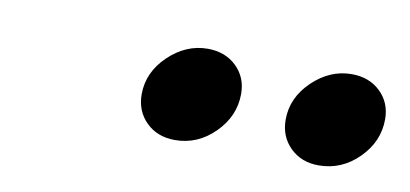

<svg xmlns="http://www.w3.org/2000/svg" viewBox="-30 -761 538 252"><g transform="rotate(10 238.5 -634.5)"><path d="M401.4 -571.3Q378.4 -571.3 363.5 -585.9Q348.6 -600.6 348.6 -623Q348.6 -652.3 371.8 -674.6Q395 -696.8 423.8 -696.8Q447.3 -696.8 462.2 -682.4Q477.1 -668 477.1 -646Q477.1 -616.2 454.6 -593.8Q432.1 -571.3 401.4 -571.3ZM210 -571.3Q186.5 -571.3 171.6 -585.9Q156.7 -600.6 156.7 -623Q156.7 -652.3 179.9 -674.6Q203.1 -696.8 231.9 -696.8Q255.4 -696.8 270.3 -682.4Q285.2 -668 285.2 -646Q285.2 -616.2 262.7 -593.8Q240.2 -571.3 210 -571.3Z"/></g></svg>

Font: Elstob 6pt Medium
Style: Italic
Weight: 500
Italic angle: -20°
Designer: Peter S. Baker
Version: Version 1.015